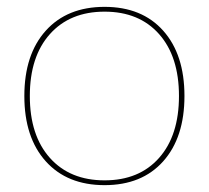

<svg xmlns="http://www.w3.org/2000/svg" viewBox="-20 -530 609 560"><path d="M518 -250Q518 -129 456 -59.5Q394 10 285 10Q176 10 113.5 -59.5Q51 -129 51 -250Q51 -371 113.5 -440.5Q176 -510 285 -510Q394 -510 456 -440.5Q518 -371 518 -250ZM67 -250Q67 -135 125.5 -69.5Q184 -4 285 -4Q386 -4 444 -69.5Q502 -135 502 -250Q502 -365 444 -430.5Q386 -496 285 -496Q184 -496 125.5 -430.5Q67 -365 67 -250Z"/></svg>

Font: Work Sans Hairline
Style: Regular
Weight: 400
Designer: Wei Huang
Foundry: Wei Huang
Version: Version 1.032